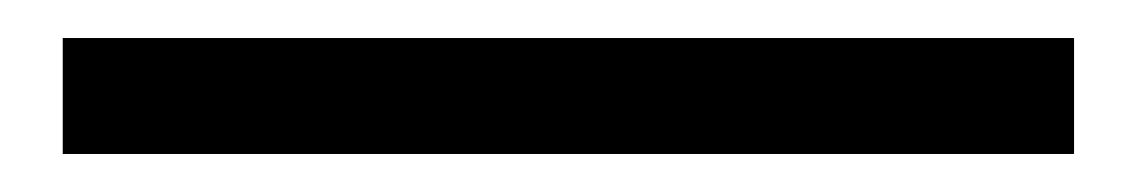

<svg xmlns="http://www.w3.org/2000/svg" viewBox="-20 59 599 101"><path d="M13 140H545V79H13Z"/></svg>

Font: Noto Sans CJK JP Regular
Style: Regular
Weight: 400
Designer: Ryoko NISHIZUKA (kana & ideographs); Paul D. Hunt (Latin, Greek & Cyrillic); Wenlong ZHANG (bopomofo); Sandoll Communica
Foundry: Adobe Systems Incorporated
Version: Version 1.001;PS 1.001;hotconv 1.0.78;makeotf.lib2.5.61930